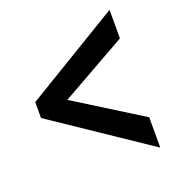

<svg xmlns="http://www.w3.org/2000/svg" viewBox="-106 -666 650 714"><g transform="rotate(-20 219.0 -309.0)"><path d="M408 -36 29 -291V-354L406 -582V-469L144 -321L408 -156Z"/></g></svg>

Font: Inconsolata SemiCondensed ExtraBold
Style: Regular
Weight: 800
Width: 4
Monospace: yes
Designer: Raph Levien, Cyreal, Brenton Simpson
Foundry: Raph Levien, Cyreal, Google
Version: Version 3.100; ttfautohint (v1.8.4.7-5d5b)